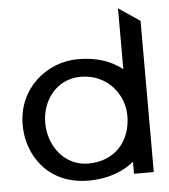

<svg xmlns="http://www.w3.org/2000/svg" viewBox="-49 -690 654 745"><g transform="rotate(-5 278.0 -317.0)"><path d="M30 -226C30 -108 109 11 266 11C346 11 404 -14 444 -47V0H521V-589L438 -645V-408C399 -439 345 -462 266 -462C143 -462 30 -368 30 -226ZM118 -227C118 -311 174 -393 271 -393C373 -393 438 -311 438 -227C438 -128 375 -55 271 -55C179 -55 118 -136 118 -227Z"/></g></svg>

Font: Charger Sport
Style: DfBdExt
Weight: 400
Designer: Jasper
Foundry: Cannot Into Space Fonts
Version: Version 1.1